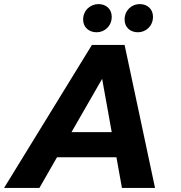

<svg xmlns="http://www.w3.org/2000/svg" viewBox="-67 -920 886 940"><path d="M406 -762C445 -762 480 -792 480 -838C480 -876 452 -900 415 -900C376 -900 340 -870 340 -824C340 -786 369 -762 406 -762ZM608 -762C647 -762 682 -792 682 -838C682 -876 654 -900 617 -900C578 -900 543 -870 543 -824C543 -786 571 -762 608 -762ZM530 0H692L543 -700H383L-47 0H126L212 -150H503ZM283 -273 433 -534 480 -273Z"/></svg>

Font: AWKNG-Font
Style: Bold Italic
Weight: 700
Italic angle: -11.3°
Designer: Awakening Church
Foundry: Awakening Church
Version: Version 1.700;PS 001.700;hotconv 1.0.88;makeotf.lib2.5.64775